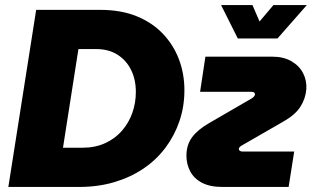

<svg xmlns="http://www.w3.org/2000/svg" viewBox="-20 -739 1257 759"><path d="M13 0 123 -700H377Q457 -700 518.5 -675.5Q580 -651 622.5 -607Q665 -563 687 -505.5Q709 -448 709 -382Q709 -318 689.5 -260.5Q670 -203 634 -155Q598 -107 547 -72.5Q496 -38 432 -19Q368 0 293 0ZM229 -155H306Q356 -155 395.5 -173Q435 -191 462 -222Q489 -253 503 -292.5Q517 -332 517 -376Q517 -424 498.5 -462Q480 -500 445 -522.5Q410 -545 360 -545H290ZM859 0Q810 0 778.5 -16.5Q747 -33 732 -61.5Q717 -90 717 -123Q717 -166 739 -196Q761 -226 806 -252L975 -350Q980 -353 984 -357.5Q988 -362 988 -366Q988 -371 984.5 -373.5Q981 -376 974 -376H771L792 -515H1056Q1101 -515 1132 -497Q1163 -479 1178 -450Q1193 -421 1191 -387Q1188 -349 1167.5 -317Q1147 -285 1101 -259L936 -164Q932 -162 928 -158Q924 -154 924 -150Q924 -146 928 -143Q932 -140 938 -140H1143L1121 0ZM920 -587 854 -719H978L1006 -654L1061 -719H1193L1077 -587Z"/></svg>

Font: MuseoModerno ExtraBold
Style: Italic
Weight: 800
Italic angle: -9°
Designer: Pablo Cosgaya, Héctor Gatti, Marcela Romero, and the Authors of The MuseoModerno Project.
Foundry: Omnibus-Type Team
Version: Version 1.003